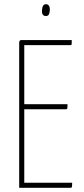

<svg xmlns="http://www.w3.org/2000/svg" viewBox="-20 -890 397 910"><path d="M71 0V-690Q71 -690 72.5 -695Q74 -700 81 -700H320Q320 -690 320 -685Q320 -680 318.5 -678Q317 -676 314 -676H95V-24H322Q322 -14 321.5 -8.5Q321 -3 319.5 -1.5Q318 0 314 0ZM87 -372V-396H300Q300 -381 299 -376.5Q298 -372 292 -372ZM196 -814Q186 -815 182 -822Q178 -829 179 -842Q180 -856 184.5 -863Q189 -870 198 -870Q208 -870 212.5 -862Q217 -854 216 -840Q215 -827 211 -820.5Q207 -814 196 -814Z"/></svg>

Font: Yanone Kaffeesatz ExtraLight ExtraLight
Style: Regular
Weight: 250
Version: Version 2.003